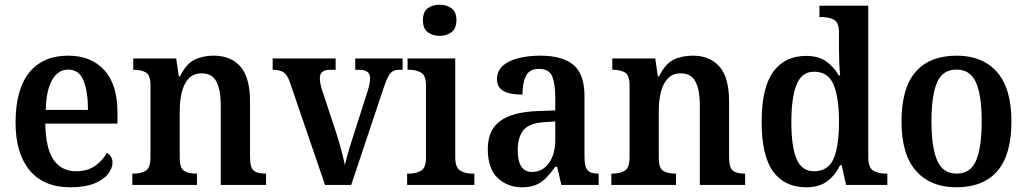

<svg xmlns="http://www.w3.org/2000/svg" viewBox="-20 -784 4355 814"><path d="M278 10Q165 10 105.5 -62Q46 -134 46 -264Q46 -405 104 -476.5Q162 -548 269 -548Q366 -548 422 -487Q478 -426 478 -307V-260H172Q174 -154 207.5 -106Q241 -58 303 -58Q351 -58 383.5 -81Q416 -104 433 -136Q443 -131 450 -120.5Q457 -110 457 -95Q457 -71 438 -46.5Q419 -22 379.5 -6Q340 10 278 10ZM353 -318Q353 -396 334 -442.5Q315 -489 270 -489Q226 -489 201 -445Q176 -401 174 -318Z M541 0V-48H546Q577 -48 597.5 -60Q618 -72 618 -118V-422Q618 -465 599 -476.5Q580 -488 549 -488H545V-536H727L738 -460H743Q769 -513 804 -530.5Q839 -548 886 -548Q959 -548 999.5 -501.5Q1040 -455 1040 -353V-119Q1040 -72 1056.5 -60Q1073 -48 1104 -48H1108V0H916V-337Q916 -401 898 -437Q880 -473 835 -473Q800 -473 779.5 -450.5Q759 -428 750.5 -392Q742 -356 742 -314V-114Q742 -71 761 -59.5Q780 -48 811 -48H815V0Z M1208 -438Q1197 -468 1181.5 -478Q1166 -488 1136 -488V-536H1403V-488H1377Q1336 -488 1336 -452Q1336 -440 1338.5 -428.5Q1341 -417 1344 -407L1406 -219Q1417 -185 1427 -147.5Q1437 -110 1442 -84Q1447 -106 1456.5 -139Q1466 -172 1476 -202L1538 -396Q1543 -412 1546 -426Q1549 -440 1549 -453Q1549 -488 1503 -488H1486V-536H1687V-488H1671Q1648 -488 1635.5 -474Q1623 -460 1607 -413L1469 0H1358Z M1844 -632Q1814 -632 1793.5 -647.5Q1773 -663 1773 -698Q1773 -734 1793.5 -749Q1814 -764 1844 -764Q1873 -764 1894 -749Q1915 -734 1915 -698Q1915 -663 1894 -647.5Q1873 -632 1844 -632ZM1706 0V-48H1717Q1743 -48 1764.5 -60Q1786 -72 1786 -115V-422Q1786 -464 1765 -476Q1744 -488 1718 -488H1708V-536H1910V-118Q1910 -73 1931.5 -60.5Q1953 -48 1979 -48H1991V0Z M2193 10Q2132 10 2090 -29.5Q2048 -69 2048 -152Q2048 -232 2100 -270.5Q2152 -309 2257 -313L2334 -316V-373Q2334 -427 2321.5 -459.5Q2309 -492 2265 -492Q2224 -492 2209.5 -461.5Q2195 -431 2195 -383Q2141 -383 2114 -398.5Q2087 -414 2087 -448Q2087 -483 2111.5 -505Q2136 -527 2178 -537.5Q2220 -548 2271 -548Q2364 -548 2411 -509Q2458 -470 2458 -376V-119Q2458 -78 2470.5 -63Q2483 -48 2514 -48H2518V0H2360L2342 -77H2334Q2314 -49 2295.5 -30Q2277 -11 2253 -0.5Q2229 10 2193 10ZM2235 -55Q2280 -55 2307 -92.5Q2334 -130 2334 -191V-269L2287 -266Q2224 -262 2199.5 -232.5Q2175 -203 2175 -147Q2175 -55 2235 -55Z M2572 0V-48H2577Q2608 -48 2628.5 -60Q2649 -72 2649 -118V-422Q2649 -465 2630 -476.5Q2611 -488 2580 -488H2576V-536H2758L2769 -460H2774Q2800 -513 2835 -530.5Q2870 -548 2917 -548Q2990 -548 3030.5 -501.5Q3071 -455 3071 -353V-119Q3071 -72 3087.5 -60Q3104 -48 3135 -48H3139V0H2947V-337Q2947 -401 2929 -437Q2911 -473 2866 -473Q2831 -473 2810.5 -450.5Q2790 -428 2781.5 -392Q2773 -356 2773 -314V-114Q2773 -71 2792 -59.5Q2811 -48 2842 -48H2846V0Z M3398 10Q3307 10 3258 -56.5Q3209 -123 3209 -267Q3209 -412 3258 -479.5Q3307 -547 3398 -547Q3450 -547 3483 -523.5Q3516 -500 3536 -464H3542Q3539 -490 3538 -521Q3537 -552 3537 -578V-647Q3537 -690 3514.5 -701Q3492 -712 3461 -712H3454V-760H3661V-119Q3661 -73 3682.5 -60.5Q3704 -48 3735 -48H3742V0H3567L3548 -84H3542Q3521 -41 3487 -15.5Q3453 10 3398 10ZM3431 -58Q3491 -58 3514 -111Q3537 -164 3537 -268Q3537 -370 3514 -425Q3491 -480 3431 -480Q3379 -480 3357 -425Q3335 -370 3335 -267Q3335 -162 3357 -110Q3379 -58 3431 -58Z M4034 10Q3926 10 3864 -59Q3802 -128 3802 -269Q3802 -410 3861.5 -479Q3921 -548 4037 -548Q4145 -548 4206.5 -479Q4268 -410 4268 -269Q4268 -128 4208.5 -59Q4149 10 4034 10ZM4036 -48Q4095 -48 4118.5 -104Q4142 -160 4142 -269Q4142 -379 4118 -434Q4094 -489 4035 -489Q3976 -489 3952.5 -434Q3929 -379 3929 -269Q3929 -160 3953 -104Q3977 -48 4036 -48Z"/></svg>

Font: Noto Serif Tamil SemiCondensed SemiBold
Style: Regular
Weight: 600
Width: 4
Designer: Indian Type Foundry, Tom Grace, and the Monotype Design Team
Foundry: Monotype Imaging Inc.
Version: Version 2.004; ttfautohint (v1.8.4.7-5d5b)